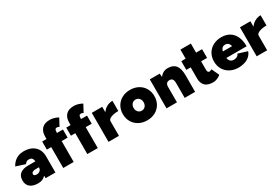

<svg xmlns="http://www.w3.org/2000/svg" viewBox="80 -1789 4187 2866"><g transform="rotate(-30 2173.5 -356.0)"><path d="M337 0 332 -115V-245Q332 -280 328 -308Q324 -336 308 -352Q292 -368 256 -368Q231 -368 215 -356Q199 -344 188 -328L31 -378Q52 -419 83.5 -449Q115 -479 157.5 -495.5Q200 -512 252 -512Q332 -512 389 -483Q446 -454 476 -402Q506 -350 506 -281V0ZM204 12Q117 12 68.5 -27.5Q20 -67 20 -141Q20 -219 68.5 -256.5Q117 -294 204 -294H351V-191H275Q240 -191 221 -179Q202 -167 202 -145Q202 -130 215 -122Q228 -114 251 -114Q276 -114 294 -123.5Q312 -133 322 -150.5Q332 -168 332 -191H379Q379 -94 333 -41Q287 12 204 12Z M641 0V-543Q641 -626 686 -675Q731 -724 824 -724Q862 -724 901.5 -711.5Q941 -699 966 -683L899 -558Q890 -566 879.5 -569Q869 -572 859 -572Q839 -572 830 -557.5Q821 -543 821 -507V0ZM566 -360V-500H924V-360Z M1056 0V-543Q1056 -626 1101 -675Q1146 -724 1239 -724Q1277 -724 1316.5 -711.5Q1356 -699 1381 -683L1314 -558Q1305 -566 1294.5 -569Q1284 -572 1274 -572Q1254 -572 1245 -557.5Q1236 -543 1236 -507V0ZM981 -360V-500H1339V-360Z M1559 -255Q1559 -336 1591.5 -391Q1624 -446 1674 -474Q1724 -502 1778 -502V-326Q1731 -326 1690.5 -317.5Q1650 -309 1625.5 -292Q1601 -275 1601 -251ZM1421 0V-500H1601V0Z M2086 12Q2006 12 1944.5 -21.5Q1883 -55 1848 -114Q1813 -173 1813 -250Q1813 -327 1847.5 -386Q1882 -445 1943.5 -478.5Q2005 -512 2084 -512Q2164 -512 2225.5 -478.5Q2287 -445 2321.5 -386Q2356 -327 2356 -250Q2356 -173 2321.5 -114Q2287 -55 2226 -21.5Q2165 12 2086 12ZM2086 -154Q2111 -154 2130 -166.5Q2149 -179 2160 -200.5Q2171 -222 2171 -250Q2171 -278 2160 -299.5Q2149 -321 2129.5 -333.5Q2110 -346 2084 -346Q2059 -346 2039.5 -333.5Q2020 -321 2009 -299.5Q1998 -278 1998 -250Q1998 -222 2009 -200.5Q2020 -179 2040 -166.5Q2060 -154 2086 -154Z M2421 0V-500H2591L2601 -408V0ZM2734 0V-256L2914 -286V0ZM2734 -256Q2734 -285 2727.5 -303.5Q2721 -322 2708.5 -332Q2696 -342 2677 -343Q2639 -345 2620 -326Q2601 -307 2601 -266H2552Q2552 -345 2576 -400Q2600 -455 2641 -483.5Q2682 -512 2734 -512Q2826 -512 2870 -457Q2914 -402 2914 -286Z M3222 12Q3129 12 3084 -32Q3039 -76 3039 -158V-656H3219V-207Q3219 -179 3227 -167Q3235 -155 3254 -155Q3262 -155 3274 -160Q3286 -165 3293 -170L3354 -40Q3331 -20 3294 -4Q3257 12 3222 12ZM2964 -350V-500H3322V-350Z M3662 12Q3581 12 3518 -21Q3455 -54 3419.5 -113Q3384 -172 3384 -250Q3384 -328 3419 -387Q3454 -446 3516 -479Q3578 -512 3659 -512Q3736 -512 3794.5 -478.5Q3853 -445 3886.5 -377Q3920 -309 3920 -205H3743Q3743 -258 3736.5 -299Q3730 -340 3710.5 -363.5Q3691 -387 3652 -387Q3621 -387 3602 -369.5Q3583 -352 3575 -319.5Q3567 -287 3567 -241Q3567 -197 3579.5 -171.5Q3592 -146 3612.5 -135.5Q3633 -125 3657 -125Q3690 -125 3714.5 -140.5Q3739 -156 3745 -179L3903 -130Q3885 -78 3845.5 -46.5Q3806 -15 3757.5 -1.5Q3709 12 3662 12ZM3498 -205 3499 -315H3837V-205Z M4113 -255Q4113 -336 4145.5 -391Q4178 -446 4228 -474Q4278 -502 4332 -502V-326Q4285 -326 4244.5 -317.5Q4204 -309 4179.5 -292Q4155 -275 4155 -251ZM3975 0V-500H4155V0Z"/></g></svg>

Font: Figtree Light Black
Style: Regular
Weight: 900
Version: Version 2.000